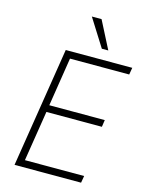

<svg xmlns="http://www.w3.org/2000/svg" viewBox="-135 -1009 833 1090"><g transform="rotate(15 281.5 -463.5)"><path d="M60 0 172 -705H563L556 -664H208L163 -378H489L483 -337H157L110 -41H458L451 0ZM368 -765 266 -927H323L406 -765Z"/></g></svg>

Font: Nunito Sans 10pt SemiCondensed ExtraLight
Style: Italic
Weight: 250
Width: 4
Italic angle: -9°
Designer: Vernon Adams
Foundry: Vernon Adams
Version: Version 3.101;gftools[0.9.27]